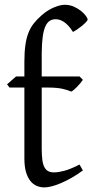

<svg xmlns="http://www.w3.org/2000/svg" viewBox="-20 -777 390 811"><path d="M350.1 -694.8Q350.1 -690.9 343 -683.3Q335.9 -675.8 326.2 -667.7Q316.4 -659.7 305.9 -652.6Q295.4 -645.5 288.1 -642.1Q277.8 -658.7 267.8 -669.2Q257.8 -679.7 248.3 -685.5Q238.8 -691.4 230.5 -693.6Q222.2 -695.8 215.3 -695.8Q200.7 -695.8 189.7 -688.7Q178.7 -681.6 171.4 -665Q164.1 -648.4 160.4 -621.3Q156.7 -594.2 156.2 -554.2V-454.1H315.9L330.1 -439.9Q325.7 -433.1 319.1 -425.3Q312.5 -417.5 305.7 -410.4Q298.8 -403.3 292.2 -397.7Q285.6 -392.1 280.8 -390.1Q269 -396 245.1 -401.6Q221.2 -407.2 181.6 -407.2H156.2V-149.9Q156.2 -120.6 158.9 -101.1Q161.6 -81.5 168 -70.1Q174.3 -58.6 184.3 -53.7Q194.3 -48.8 209 -48.8Q226.1 -48.8 252 -55.7Q277.8 -62.5 315.9 -82L330.1 -57.1Q306.2 -39.6 282.7 -26.1Q259.3 -12.7 238 -3.7Q216.8 5.4 198.7 10Q180.7 14.6 168 14.6Q150.9 14.6 135.5 8.3Q120.1 2 108.4 -12.5Q96.7 -26.9 89.8 -50.3Q83 -73.7 83 -107.9V-407.2H20L9.8 -420.9L47.9 -454.1H83V-515.6Q83 -556.6 87.2 -586.2Q91.3 -615.7 100.1 -638.2Q108.9 -660.6 122.6 -678Q136.2 -695.3 155.3 -711.9Q180.2 -733.9 207.3 -745.4Q234.4 -756.8 253.4 -756.8Q274.4 -756.8 292.2 -748.8Q310.1 -740.7 323 -730.2Q335.9 -719.7 343 -709.5Q350.1 -699.2 350.1 -694.8Z"/></svg>

Font: Gentium Plus Afr
Style: Regular
Weight: 400
Designer: J. Victor Gaultney, Annie Olsen, Iska Routamaa, Becca Hirsbrunner
Foundry: SIL International
Version: Version 5.000